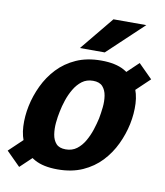

<svg xmlns="http://www.w3.org/2000/svg" viewBox="-103 -768 743 863"><g transform="rotate(10 268.5 -336.5)"><path d="M214 8Q149 8 109.3 -14Q69.7 -36 50.7 -73Q31.7 -110 29.5 -156Q27.3 -202 37.3 -250Q47.3 -298 69.2 -344Q91 -390 125.8 -427Q160.7 -464 209.8 -486Q259 -508 324 -508Q389 -508 428.7 -486Q468.3 -464 487.3 -427Q506.3 -390 508.5 -344Q510.7 -298 500.7 -250Q490.7 -202 468.8 -156Q447 -110 412.2 -73Q377.3 -36 328.2 -14Q279 8 214 8ZM234.7 -87Q264 -87 285 -102.8Q306 -118.7 320.5 -144Q335 -169.3 344.2 -197.5Q353.3 -225.7 358.7 -250Q363.3 -274.3 366.3 -302Q369.3 -329.7 365.3 -355Q361.3 -380.3 347 -396.2Q332.7 -412 303.3 -412Q274 -412 253 -396.2Q232 -380.3 217.2 -355Q202.3 -329.7 193.2 -302Q184 -274.3 179.3 -250Q174 -225.7 171.3 -197.5Q168.7 -169.3 172.7 -144Q176.7 -118.7 191 -102.8Q205.3 -87 234.7 -87ZM389.7 -426.3 495.3 -527 558.7 -463.7 437.3 -348.3ZM150.7 -75.3 42.7 27 -20.7 -36.3 103 -154ZM495 -700 332.3 -546.7H219L345 -700Z"/></g></svg>

Font: Epunda Slab Light
Style: Italic
Weight: 300
Italic angle: -12°
Designer: Simon Atzbach
Foundry: typofactur
Version: Version 1.102